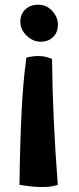

<svg xmlns="http://www.w3.org/2000/svg" viewBox="-20 -688 328 798"><path d="M190.9 -648.9Q220.7 -620.1 220.7 -586.4Q220.7 -552.7 200.4 -533.7Q180.2 -514.6 148.4 -514.6Q116.7 -514.6 90.6 -540Q64.5 -565.4 64.5 -597.7Q64.5 -629.9 85.7 -649.2Q106.9 -668.5 137.7 -668.5Q168.5 -668.5 190.9 -648.9ZM196.3 -442.9Q198.7 -197.8 220.2 80.1Q195.3 89.4 155.5 89.4Q115.7 89.4 61 80.1Q65.4 -273.9 87.4 -429.7Q89.8 -447.3 89.8 -448.7Q115.2 -455.1 141.8 -455.1Q168.5 -455.1 196.3 -442.9Z"/></svg>

Font: Marko One
Style: Regular
Weight: 400
Designer: Zhenya Spizhovyi
Foundry: Cyreal
Version: Version 1.003